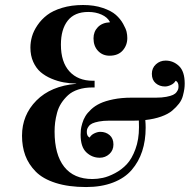

<svg xmlns="http://www.w3.org/2000/svg" viewBox="-20 -734 772 771"><path d="M68.4 -189Q68.4 -272 126.2 -330.3Q184.1 -388.7 286.1 -397.5V-398.4Q259.8 -398.9 235.6 -403.3Q211.4 -407.7 186.5 -418.2Q161.6 -428.7 143.3 -444.3Q125 -460 113.5 -485.4Q102.1 -510.7 102.1 -543Q102.1 -564.9 108.4 -587.2Q114.7 -609.4 130.4 -632.6Q146 -655.8 169.2 -673.6Q192.4 -691.4 229.7 -702.6Q267.1 -713.9 313.5 -713.9Q358.4 -713.9 392.8 -702.1Q427.2 -690.4 445.3 -674.3Q463.4 -658.2 474.4 -638.4Q485.4 -618.7 488.3 -606.4Q491.2 -594.2 491.2 -581.1Q491.2 -552.2 472.7 -531.2Q454.1 -510.3 419.9 -510.3Q392.1 -510.3 373.8 -529.5Q355.5 -548.8 355.5 -580.1Q355.5 -606.9 373 -625Q390.6 -643.1 421.4 -644.5L420.9 -646.5Q411.6 -664.6 387.9 -675.3Q364.3 -686 334.5 -686Q279.3 -686 252 -651.1Q224.6 -616.2 224.6 -554.7Q224.6 -484.9 258.8 -447.3Q293 -409.7 353 -409.7H359.9V-382.8H351.1Q319.3 -382.8 294.2 -374.5Q269 -366.2 253.2 -351.6Q237.3 -336.9 226.1 -319.6Q214.8 -302.2 209.2 -281.2Q203.6 -260.3 201.4 -242.4Q199.2 -224.6 199.2 -205.6Q199.2 -113.3 237.8 -64.2Q276.4 -15.1 351.1 -15.1Q371.1 -15.1 393.1 -19.8Q415 -24.4 441.9 -38.6Q468.8 -52.7 489.3 -74.7Q509.8 -96.7 523.9 -135.3Q538.1 -173.8 538.1 -223.1L537.6 -250L517.6 -249.5H419.4Q395 -249.5 377.4 -246.1Q359.9 -242.7 350.6 -238.3Q341.3 -233.9 336.2 -226.8Q331.1 -219.7 329.8 -214.8Q328.6 -210 328.6 -203.6Q328.6 -188 338.9 -182.1H340.3Q346.7 -192.9 359.4 -198.7Q372.1 -204.6 382.8 -204.6Q404.8 -204.6 420.2 -191.4Q435.5 -178.2 435.5 -153.8Q435.5 -130.4 419.2 -115.5Q402.8 -100.6 380.4 -100.6Q349.6 -100.6 326.7 -122.3Q303.7 -144 303.7 -192.9Q303.7 -203.1 304.7 -212.9Q305.7 -222.7 310.3 -238.5Q314.9 -254.4 322.8 -267.3Q330.6 -280.3 345.9 -294.7Q361.3 -309.1 382.1 -318.8Q402.8 -328.6 435.3 -335.2Q467.8 -341.8 507.8 -341.8H606Q630.4 -341.8 647.9 -345.2Q665.5 -348.6 674.8 -353Q684.1 -357.4 689.2 -364.5Q694.3 -371.6 695.6 -376.5Q696.8 -381.3 696.8 -387.7Q696.8 -403.3 686.5 -409.2H685.1Q678.7 -398.4 666 -392.6Q653.3 -386.7 642.6 -386.7Q620.6 -386.7 605.2 -399.9Q589.8 -413.1 589.8 -437.5Q589.8 -460.9 606.2 -475.8Q622.6 -490.7 645 -490.7Q675.8 -490.7 698.7 -469Q721.7 -447.3 721.7 -398.4Q721.7 -387.2 720.2 -376.7Q718.8 -366.2 714.4 -349.4Q710 -332.5 699 -318.1Q688 -303.7 671.6 -289.8Q655.3 -275.9 627.2 -265.9Q599.1 -255.9 563.5 -252Q564.9 -235.8 564.9 -221.2Q564.9 -169.4 551 -127Q537.1 -84.5 509 -51.8Q481 -19 434.1 -1Q387.2 17.1 325.7 17.1Q255.4 17.1 203.9 0.7Q152.3 -15.6 123.5 -44.9Q94.7 -74.2 81.5 -109.9Q68.4 -145.5 68.4 -189Z"/></svg>

Font: Vidaloka 
Style: Regular
Weight: 400
Designer: Cyreal (www.cyreal.org)
Foundry: Cyreal (www.cyreal.org)
Version: Version 1.011